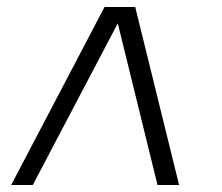

<svg xmlns="http://www.w3.org/2000/svg" viewBox="-20 -531 636 551"><path d="M368 -511H280L12 0H74L318 -464L432 0H494Z"/></svg>

Font: Chivo Light
Style: Italic
Weight: 300
Italic angle: -8°
Designer: Hector Gatti
Foundry: Omnibus-Type
Version: Version 1.003;PS 001.003;hotconv 1.0.70;makeotf.lib2.5.58329